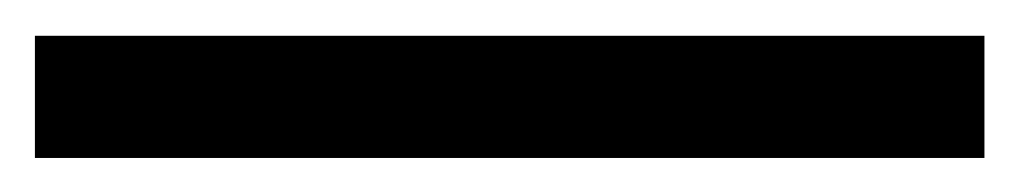

<svg xmlns="http://www.w3.org/2000/svg" viewBox="-20 43 584 110"><path d="M0 133.5V63.5H544V133.5Z"/></svg>

Font: Archivo SemiBold SemiExpanded
Style: Regular
Weight: 600
Width: 6
Version: Version 2.001